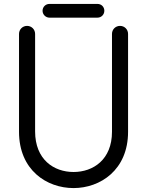

<svg xmlns="http://www.w3.org/2000/svg" viewBox="-20 -940 750 979"><path d="M551 -268C551 -126 455 -63 355 -63C255 -63 159 -126 159 -270V-767C159 -790 141 -808 118 -808C95 -808 77 -790 77 -767V-268C77 -73 218 19 355 19C491 19 633 -73 633 -268V-767C633 -790 615 -808 592 -808C569 -808 551 -790 551 -767ZM197 -885C197 -866 213 -850 232 -850H477C497 -850 512 -866 512 -885C512 -905 497 -920 477 -920H232C213 -920 197 -905 197 -885Z"/></svg>

Font: Fabada
Style: Regular
Weight: 400
Designer: deFharo
Foundry: deFharo.com
Version: Version 4.000 2011 initial release